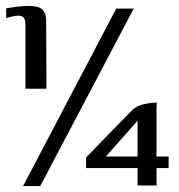

<svg xmlns="http://www.w3.org/2000/svg" viewBox="-20 -552 605 649"><path d="M66 -252V-467Q66 -485 60.5 -492Q55 -499 42 -499Q32 -499 22 -496.5Q12 -494 1 -491V-524Q20 -527 38.5 -529.5Q57 -532 77 -532Q110 -532 123 -520Q136 -508 136 -480L137 -252ZM432 -523 116 77H58L373 -523ZM445 75V16H271V-20L429 -182Q444 -195 467 -200Q490 -205 510 -205Q510 -203 509.5 -193.5Q509 -184 509 -178V-23H550V16H509V75ZM338 -23H445V-144Z"/></svg>

Font: Genos Medium
Style: Regular
Weight: 500
Designer: Robert E. Leuschke
Foundry: Robert E. Leuschke
Version: Version 1.010; ttfautohint (v1.8.3)